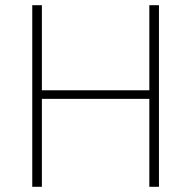

<svg xmlns="http://www.w3.org/2000/svg" viewBox="-20 -718 735 738"><path d="M554 -338H141V0H104V-698H141V-371H554V-698H591V0H554Z"/></svg>

Font: IBM Plex Sans Thai Looped ExtraLight
Style: Regular
Weight: 200
Designer: Mike Abbink, Paul van der Laan, Pieter van Rosmalen, Ben Mitchell, Mark Frömberg
Foundry: Bold Monday
Version: Version 1.0